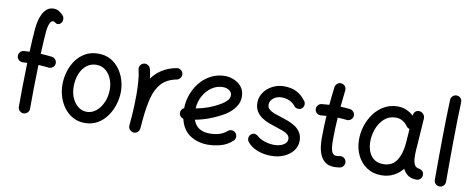

<svg xmlns="http://www.w3.org/2000/svg" viewBox="-71 -1172 3863 1558"><g transform="rotate(10 1860.5 -392.5)"><path d="M44.4 -401.4Q43.5 -420.4 55.7 -435.1Q67.9 -449.7 86.9 -450.7Q99.1 -451.7 110.4 -452.4Q121.6 -453.1 132.3 -453.1Q134.3 -505.9 137.2 -554.4Q140.1 -603 143.6 -643.1Q146 -670.9 152.8 -703.6Q159.7 -736.3 173.6 -765.4Q187.5 -794.4 210 -813Q232.4 -831.5 265.6 -831.5Q290.5 -831.5 310.3 -819.1Q330.1 -806.6 345.2 -789.6Q356.4 -776.4 355.7 -758.1Q355 -739.7 345.7 -728.5Q335 -716.3 325 -714.6Q314.9 -712.9 305.2 -715.8Q289.6 -729.5 276.9 -729.5Q262.2 -729.5 250.7 -704.6Q239.3 -679.7 235.4 -635.3Q231.9 -597.2 229.2 -550.3Q226.6 -503.4 224.6 -452.1Q247.6 -451.2 270.5 -449Q293.5 -446.8 316.9 -444.3Q335.4 -442.4 347.7 -427Q359.9 -411.6 357.4 -393.1Q355.5 -374.5 340.1 -362.8Q324.7 -351.1 306.2 -353Q263.2 -357.9 221.7 -359.9Q218.8 -262.2 217.5 -166Q216.3 -69.8 216.3 2Q216.3 21 202.6 34.4Q189 47.9 169.9 47.9Q150.9 47.9 137.5 34.4Q124 21 124 2Q124 -70.3 125.2 -166.3Q126.5 -262.2 129.4 -360.8Q109.9 -360.4 93.8 -358.9Q74.7 -357.9 60.3 -370.1Q45.9 -382.3 44.4 -401.4Z M686 -534.7Q744.6 -534.7 788.1 -510.3Q831.5 -485.8 860.6 -445.8Q889.6 -405.8 904.1 -357.9Q918.5 -310.1 918.5 -262.7Q918.5 -210.9 902.6 -157.7Q886.7 -104.5 855.5 -60.1Q824.2 -15.6 778.6 11.5Q732.9 38.6 672.9 38.6Q617.7 38.6 574.5 14.9Q531.2 -8.8 501.5 -48.6Q471.7 -88.4 456.3 -137.5Q440.9 -186.5 440.9 -237.3Q440.9 -289.6 455.8 -342Q470.7 -394.5 501 -438Q531.2 -481.4 577.4 -508.1Q623.5 -534.7 686 -534.7ZM686 -442.9Q639.6 -442.9 605.2 -415.5Q570.8 -388.2 552.2 -341.6Q533.7 -294.9 533.7 -237.3Q533.7 -184.1 552.5 -142.6Q571.3 -101.1 602.8 -77.1Q634.3 -53.2 672.9 -53.2Q715.3 -53.2 750.2 -82Q785.2 -110.8 805.9 -158.7Q826.7 -206.5 826.7 -262.7Q826.7 -312 809.1 -353Q791.5 -394 759.8 -418.5Q728 -442.9 686 -442.9Z M1075.2 45.9Q1068.4 44.9 1062 42Q1039.1 32.2 1034.2 8.3Q1034.2 7.8 1034.2 7.3Q1034.2 6.8 1034.2 6.3Q1033.2 1 1033.7 -4.9Q1033.7 -6.3 1034.2 -7.8Q1035.6 -26.9 1037.1 -45.9Q1038.6 -64.9 1040.5 -83.5Q1043.5 -125 1045.2 -170.2Q1046.9 -215.3 1046.9 -259.8Q1046.9 -322.3 1042 -377.2Q1037.1 -432.1 1028.8 -460.9Q1023.4 -479 1032.7 -496.1Q1042 -513.2 1060.1 -518.6Q1078.1 -523.9 1095 -514.6Q1111.8 -505.4 1117.2 -487.3Q1122.1 -470.2 1125.7 -450.2Q1129.4 -430.2 1131.8 -407.7Q1163.6 -452.6 1211.7 -484.1Q1259.8 -515.6 1330.1 -529.3Q1348.6 -533.2 1364.7 -522.2Q1380.9 -511.2 1384.3 -492.7Q1388.2 -474.6 1377.2 -458.5Q1366.2 -442.4 1347.7 -438.5Q1267.6 -422.9 1224.4 -375.5Q1181.2 -328.1 1161.6 -252.7Q1142.1 -177.2 1132.8 -78.1Q1129.4 -33.2 1125.5 4.4Q1125 10.3 1122.6 16.1Q1122.6 16.1 1122.6 16.6Q1122.1 17.1 1122.1 17.6Q1112.8 40.5 1088.4 45.4Q1087.4 45.4 1086.9 45.4Q1086.9 45.4 1086.4 45.4Q1081.1 46.4 1075.2 45.9Z M1888.2 -29.8Q1843.8 10.3 1790.8 24.4Q1737.8 38.6 1685.5 38.6Q1603.5 38.6 1540 -2.7Q1476.6 -43.9 1455.6 -133.3Q1441.4 -137.2 1431.2 -148.4Q1420.9 -159.7 1419.9 -175.3Q1418.9 -189.9 1426.5 -202.1Q1434.1 -214.4 1446.8 -219.7Q1447.8 -277.8 1468 -334Q1488.3 -390.1 1525.6 -435.3Q1563 -480.5 1615 -507.6Q1667 -534.7 1731 -534.7Q1768.1 -534.7 1805.2 -518.8Q1842.3 -502.9 1867.2 -471.7Q1892.1 -440.4 1892.1 -393.1Q1892.1 -351.6 1873 -319.3Q1854 -287.1 1829.1 -265.4Q1804.2 -243.7 1786.1 -232.9Q1730.5 -200.2 1671.1 -177.2Q1611.8 -154.3 1549.3 -142.6Q1564.5 -96.7 1599.4 -75Q1634.3 -53.2 1685.5 -53.2Q1728.5 -53.2 1764.6 -64.2Q1800.8 -75.2 1826.2 -98.1Q1840.3 -110.8 1859.6 -110.1Q1878.9 -109.4 1891.1 -95.2Q1903.8 -81.1 1903.1 -61.8Q1902.3 -42.5 1888.2 -29.8ZM1728.5 -442.9Q1678.7 -442.9 1636.7 -414.3Q1594.7 -385.7 1568.4 -338.1Q1542 -290.5 1539.1 -233.9Q1647.9 -253.9 1735.8 -306.2Q1766.6 -324.7 1784.7 -344Q1802.7 -363.3 1802.7 -386.2Q1802.7 -412.1 1781.2 -427.5Q1759.8 -442.9 1728.5 -442.9Z M2394 -390.1Q2381.8 -376.5 2364.3 -375.2Q2346.7 -374 2330.6 -385.3Q2311.5 -412.6 2280.5 -428Q2249.5 -443.4 2213.9 -443.4Q2172.4 -443.4 2144.5 -421.1Q2116.7 -398.9 2116.7 -367.7Q2116.7 -344.7 2133.5 -329.6Q2150.4 -314.5 2177 -304.4Q2203.6 -294.4 2232.4 -285.6Q2261.2 -276.9 2293.2 -265.1Q2325.2 -253.4 2353 -235.1Q2380.9 -216.8 2398.4 -189Q2416 -161.1 2416 -120.6Q2416 -75.2 2388.4 -39.1Q2360.8 -2.9 2313.7 17.8Q2266.6 38.6 2207.5 38.6Q2145.5 38.6 2091.3 16.8Q2037.1 -4.9 2009.3 -43.5Q1998.5 -59.1 2002.4 -77.9Q2006.3 -96.7 2022 -106.9Q2037.6 -117.2 2052 -113Q2066.4 -108.9 2075.7 -101.6Q2095.7 -80.6 2136 -66.9Q2176.3 -53.2 2217.8 -53.2Q2262.7 -53.2 2293.2 -71.8Q2323.7 -90.3 2323.7 -118.7Q2323.7 -141.1 2307.1 -155.3Q2290.5 -169.4 2264.6 -179.2Q2238.8 -189 2210.9 -197.3Q2181.6 -206.1 2149.2 -218.3Q2116.7 -230.5 2088.4 -249.3Q2060.1 -268.1 2042.2 -296.9Q2024.4 -325.7 2024.4 -368.2Q2024.4 -414.1 2050.8 -452.1Q2077.1 -490.2 2120.8 -512.9Q2164.6 -535.6 2216.8 -535.6Q2274.9 -535.6 2317.9 -514.4Q2360.8 -493.2 2389.2 -454.1Q2403.3 -441.9 2404.5 -423.1Q2405.8 -404.3 2394 -390.1Z M2813.5 -394.5Q2811 -376 2795.7 -364.3Q2780.3 -352.5 2761.7 -355Q2726.6 -359.4 2687.5 -360.4Q2684.1 -314 2682.4 -267.3Q2680.7 -220.7 2680.7 -173.3Q2680.7 -144 2683.6 -116.5Q2686.5 -88.9 2697 -71Q2707.5 -53.2 2730 -53.2Q2743.2 -53.2 2758.3 -56.2Q2776.9 -60.1 2792.5 -49.1Q2808.1 -38.1 2811.5 -19.5Q2815.4 -1 2804.4 14.9Q2793.5 30.8 2774.9 34.7Q2762.7 36.6 2751.5 37.6Q2740.2 38.6 2730 38.6Q2681.6 38.6 2653.3 16.6Q2625 -5.4 2611.1 -39.1Q2597.2 -72.8 2593 -108.9Q2588.9 -145 2588.9 -173.3Q2588.9 -220.2 2590.6 -266.6Q2592.3 -313 2595.2 -358.9Q2572.8 -357.4 2551.3 -355Q2532.7 -353 2517.6 -364.7Q2502.4 -376.5 2500 -395Q2498 -413.6 2509.8 -429Q2521.5 -444.3 2540 -446.3Q2570.3 -449.7 2602.5 -451.2Q2606 -488.3 2609.9 -525.4Q2613.8 -562.5 2618.2 -599.1Q2620.6 -617.7 2635.5 -629.9Q2650.4 -642.1 2668.9 -639.6Q2687.5 -637.7 2699.7 -622.3Q2711.9 -606.9 2709.5 -588.4Q2705.6 -554.2 2701.9 -520Q2698.2 -485.8 2694.8 -452.1Q2736.3 -450.7 2773.4 -446.3Q2792 -443.8 2804 -428.5Q2815.9 -413.1 2813.5 -394.5Z M3403.3 23.9Q3360.8 23.9 3333.5 5.1Q3306.2 -13.7 3291 -45.4Q3259.3 -6.3 3215.1 16.1Q3170.9 38.6 3115.2 38.6Q3047.4 38.6 2997.1 5.6Q2946.8 -27.3 2918.5 -83.3Q2890.1 -139.2 2888.7 -208.5Q2887.2 -269.5 2905.5 -327.6Q2923.8 -385.7 2958.7 -432.6Q2993.7 -479.5 3042.7 -507.1Q3091.8 -534.7 3152.3 -534.7Q3191.4 -534.7 3224.1 -520.8Q3256.8 -506.8 3284.7 -481.4L3285.2 -487.8Q3286.1 -506.3 3300.5 -518.1Q3314.9 -529.8 3333.5 -527.3Q3352.5 -524.9 3365.5 -509.5Q3378.4 -494.1 3377.4 -475.6L3362.3 -247.1Q3361.3 -233.9 3359.9 -221.2Q3358.4 -201.7 3358.2 -180.2Q3357.9 -158.7 3358.9 -143.6Q3360.8 -113.8 3371.6 -91.6Q3382.3 -69.3 3416.5 -65.9Q3428.2 -62.5 3438.7 -52.2Q3449.2 -42 3449.2 -22Q3449.7 -2.9 3436 10.5Q3422.4 23.9 3403.3 23.9ZM3116.2 -53.2Q3190.4 -53.2 3227.1 -111.3Q3263.7 -169.4 3269.5 -259.8L3277.3 -371.1Q3258.3 -376 3249 -391.6Q3232.4 -414.6 3208 -428.7Q3183.6 -442.9 3151.9 -442.9Q3097.7 -442.9 3058.8 -408.2Q3020 -373.5 3000 -319.6Q2980 -265.6 2981.4 -207Q2983.4 -139.2 3018.1 -96.2Q3052.7 -53.2 3116.2 -53.2Z M3608.9 -705.1Q3627.9 -704.6 3640.6 -690.4Q3653.3 -676.3 3652.3 -657.2Q3649.4 -595.2 3647.7 -512.5Q3646 -429.7 3645 -338.6Q3644 -247.6 3643.8 -159.9Q3643.6 -72.3 3643.6 0Q3643.6 19 3629.9 32.5Q3616.2 45.9 3597.2 45.9Q3578.1 45.9 3564.7 32.5Q3551.3 19 3551.3 0Q3551.3 -72.3 3551.5 -160.2Q3551.8 -248 3553 -339.4Q3554.2 -430.7 3555.9 -514.4Q3557.6 -598.1 3560.5 -661.6Q3561.5 -680.7 3575.7 -693.4Q3589.8 -706.1 3608.9 -705.1Z"/></g></svg>

Font: Mikhak Medium
Style: Regular
Weight: 500
Designer: Amin Abedi
Version: Version 3.3